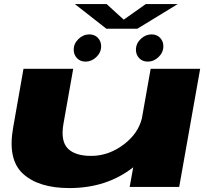

<svg xmlns="http://www.w3.org/2000/svg" viewBox="-20 -927 1072 952"><path d="M623 0 640.5 -97.5Q509.5 5.5 324 5.5Q172.5 5.5 94.8 -64.8Q17 -135 45 -293.5L96.5 -586H343L294.5 -312.5Q280 -228 316 -191Q352 -154 432 -154Q520 -154 596 -212.5Q665 -265.5 683.5 -340L727 -586H972.5L868.5 0ZM404 -621.5Q378 -621.5 361.8 -638.5Q345.5 -655.5 345.5 -680.5Q345.5 -711 369.2 -733.8Q393 -756.5 423 -756.5Q449 -756.5 465.2 -739.5Q481.5 -722.5 481.5 -698Q481.5 -667 457.8 -644.2Q434 -621.5 404 -621.5ZM712.5 -621.5Q686.5 -621.5 670.2 -638.5Q654 -655.5 654 -680.5Q654 -711 677.8 -733.8Q701.5 -756.5 731.5 -756.5Q757.5 -756.5 773.8 -739.5Q790 -722.5 790 -698Q790 -667 766.2 -644.2Q742.5 -621.5 712.5 -621.5ZM507.5 -784.5 351 -907H508.5L593.5 -829.5L703 -907H861.5L661 -784.5Z"/></svg>

Font: Anybody UltraExpanded ExtraBold
Style: Italic
Weight: 800
Width: 9
Italic angle: -10°
Designer: Tyler Finck
Foundry: Etcetera Type Company
Version: Version 1.010; ttfautohint (v1.8.3) -l 8 -r 50 -G 200 -x 14 